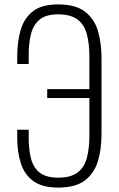

<svg xmlns="http://www.w3.org/2000/svg" viewBox="-20 -842 538 870"><path d="M243 8Q173 8 132.5 -20.5Q92 -49 75 -100.5Q58 -152 58 -220V-254H110V-220Q110 -163 121 -122Q132 -81 161 -59Q190 -37 243 -37Q302 -37 332.5 -61Q363 -85 374 -128Q385 -171 385 -228V-398H194V-438H385V-586Q385 -646 373 -689Q361 -732 330 -754.5Q299 -777 243 -777Q189 -777 160.5 -754Q132 -731 121 -690Q110 -649 110 -593V-552H58V-584Q58 -654 74 -707.5Q90 -761 130 -791.5Q170 -822 243 -822Q323 -822 365.5 -789Q408 -756 424 -701Q440 -646 440 -578V-235Q440 -165 423 -110Q406 -55 363.5 -23.5Q321 8 243 8Z"/></svg>

Font: Oswald ExtraLight
Style: Regular
Weight: 250
Designer: Vernon Adams
Foundry: Vernon Adams
Version: Version 4.103;gftools[0.9.33.dev8+g029e19f]